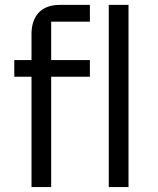

<svg xmlns="http://www.w3.org/2000/svg" viewBox="-20 -760 640 780"><path d="M108 0H187.9V-448.2H345.2V-516H187.9V-671.9H345.2V-740.1H221.9C144.2 -740.1 108 -691.1 108 -622.2V-516H38V-448.2H108ZM421.9 0H502.1V-740.1H421.9Z"/></svg>

Font: Margiela Mono
Style: Regular
Weight: 400
Designer: Mike Abbink, Paul van der Laan, Pieter van Rosmalen
Foundry: Bold Monday
Version: Version 2.003 2021